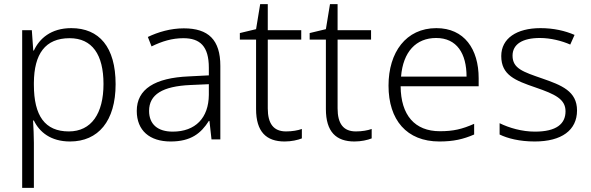

<svg xmlns="http://www.w3.org/2000/svg" viewBox="-20 -679 2876 935"><path d="M327 -542C228 -542 172 -491 145 -433H142L135 -532H88V236H145V17C145 -16 143 -58 141 -92H145C172 -36 227 10 321 10C458 10 543 -89 543 -269C543 -450 463 -542 327 -542ZM319 -493C429 -493 484 -413 484 -270C484 -126 425 -39 315 -39C199 -39 145 -115 145 -266V-276C146 -416 200 -493 319 -493Z M875 -541C811 -541 750 -523 700 -499L718 -453C769 -478 818 -493 873 -493C954 -493 997 -454 997 -349V-312L900 -307C734 -300 646 -245 646 -139C646 -43 709 10 811 10C910 10 959 -30 997 -90H1000L1010 0H1053V-358C1053 -485 995 -541 875 -541ZM907 -265 997 -269V-217C996 -105 932 -38 821 -38C749 -38 706 -73 706 -139C706 -219 772 -259 907 -265Z M1373 -39C1312 -39 1284 -77 1284 -151V-486H1447V-532H1284V-659H1247L1227 -537L1148 -518V-486H1227V-148C1227 -37 1277 10 1366 10C1399 10 1430 3 1450 -5V-51C1431 -44 1403 -39 1373 -39Z M1713 -39C1652 -39 1624 -77 1624 -151V-486H1787V-532H1624V-659H1587L1567 -537L1488 -518V-486H1567V-148C1567 -37 1617 10 1706 10C1739 10 1770 3 1790 -5V-51C1771 -44 1743 -39 1713 -39Z M2105 -542C1957 -542 1872 -424 1872 -262C1872 -95 1960 10 2120 10C2188 10 2236 -1 2289 -24V-76C2230 -50 2188 -40 2122 -40C2000 -40 1932 -118 1931 -259H2311V-298C2311 -440 2241 -542 2105 -542ZM2104 -494C2205 -494 2252 -418 2252 -306H1933C1943 -427 2006 -494 2104 -494Z M2790 -141C2790 -235 2715 -264 2620 -297C2528 -329 2476 -345 2476 -408C2476 -464 2525 -494 2609 -494C2662 -494 2716 -480 2757 -462L2778 -509C2732 -529 2676 -542 2612 -542C2496 -542 2421 -492 2421 -406C2421 -313 2489 -287 2588 -253C2684 -220 2734 -196 2734 -137C2734 -76 2690 -38 2585 -38C2522 -38 2460 -56 2413 -79V-24C2452 -5 2510 10 2584 10C2715 10 2790 -45 2790 -141Z"/></svg>

Font: Noto Sans Sinhala UI Light
Style: Regular
Weight: 300
Designer: Jelle Bosma - Monotype Design Team
Foundry: Monotype Imaging Inc.
Version: Version 2.006